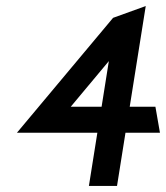

<svg xmlns="http://www.w3.org/2000/svg" viewBox="-20 -605 549 635"><path d="M36 -166H302L274 10H367L395 -166H509L494 -252H409L462 -585L354 -546ZM214 -252 340 -403 316 -252Z"/></svg>

Font: Charger Sport
Style: BdExtObl
Weight: 700
Designer: Jasper
Foundry: Cannot Into Space Fonts
Version: Version 1.1